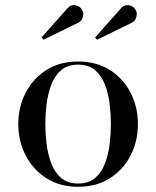

<svg xmlns="http://www.w3.org/2000/svg" viewBox="-20 -705 598 735"><path d="M279 10Q208.5 10 157.2 -23Q106 -56 78 -110.5Q50 -165 50 -230Q50 -295 78 -349.5Q106 -404 157.2 -436.8Q208.5 -469.5 279 -469.5Q349.5 -469.5 401 -436.8Q452.5 -404 480.2 -349.5Q508 -295 508 -230Q508 -165 480.2 -110.5Q452.5 -56 401 -23Q349.5 10 279 10ZM279 -2.5Q320 -2.5 344.8 -24.2Q369.5 -46 382.5 -80.8Q395.5 -115.5 400 -155.2Q404.5 -195 404.5 -230Q404.5 -265.5 400 -305Q395.5 -344.5 382.5 -379.2Q369.5 -414 344.8 -435.8Q320 -457.5 279 -457.5Q238.5 -457.5 213.5 -435.8Q188.5 -414 175.8 -379.2Q163 -344.5 158.2 -305Q153.5 -265.5 153.5 -230Q153.5 -195 158.2 -155.2Q163 -115.5 175.8 -80.8Q188.5 -46 213.5 -24.2Q238.5 -2.5 279 -2.5ZM146.5 -553 139 -561.5 238 -673Q247.5 -684 258.5 -685Q269.5 -686 279.5 -681Q289.5 -676 294 -667.5Q299 -659.5 298.5 -649.5Q298 -639.5 293.5 -631.2Q289 -623 280.5 -618.5ZM351.5 -553 344 -561.5 443 -673Q452.5 -684 463.8 -685Q475 -686 484.8 -681Q494.5 -676 499 -667.5Q504 -659.5 503.5 -649.5Q503 -639.5 498.5 -631.2Q494 -623 485.5 -618.5Z"/></svg>

Font: Bodoni Moda 18pt
Style: Regular
Weight: 400
Designer: Owen Earl
Foundry: indestructible type
Version: Version 2.005